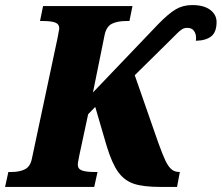

<svg xmlns="http://www.w3.org/2000/svg" viewBox="-43 -738 875 758"><path d="M-10 -59H2Q35 -59 56 -70Q77 -81 83 -112L184 -587Q191 -622 191 -625Q191 -643 175 -649Q159 -655 126 -655H115L127 -714H480L468 -655H456Q420 -655 398.5 -644Q377 -633 370 -600L324 -373L582 -643Q622 -684 650.5 -701Q679 -718 716 -718Q762 -718 787 -699Q812 -680 812 -651Q812 -612 791.5 -595Q771 -578 730 -577Q731 -581 731 -588Q731 -605 722.5 -616.5Q714 -628 696 -628Q684 -628 675 -622Q666 -616 655.5 -605.5Q645 -595 639 -589L489 -441L581 -177Q599 -127 610 -104Q621 -81 633.5 -70Q646 -59 665 -59H667L656 0H591Q523 0 485.5 -12.5Q448 -25 423.5 -59Q399 -93 378 -162L333 -316L305 -287L270 -124Q264 -93 264 -89Q264 -71 280.5 -65Q297 -59 330 -59H342L329 0H-23Z"/></svg>

Font: Noto Serif NarrowBlack
Style: Italic
Weight: 900
Width: 4
Italic angle: -12°
Designer: Monotype Design Team
Foundry: Monotype Imaging Inc.
Version: Version 1.001